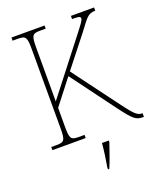

<svg xmlns="http://www.w3.org/2000/svg" viewBox="-167 -818 958 1144"><g transform="rotate(-20 312.5 -246.5)"><path d="M45 0H256V-20H219C168 -20 163 -31 163 -109V-225L285 -382L495 -99C559 -14 576 0 619 0H625V-23H622C595 -23 577 -38 526 -106L303 -405L455 -598C510 -670 520 -693 569 -694V-714H422V-694C459 -694 475 -693 475 -680C475 -666 463 -652 416 -591L163 -266V-606C163 -683 169 -694 219 -694H255V-714H45V-694H79C129 -694 135 -683 135 -606V-108C135 -31 129 -20 79 -20H45ZM317 208V221H325C343 182 365 113 380 71V61H337C333 108 326 158 317 208Z"/></g></svg>

Font: Noto Serif Devanagari SemiCondensed Thin
Style: Regular
Weight: 100
Width: 4
Designer: Universal Thirst, Indian Type Foundry and the Monotype Design Team
Foundry: Monotype Imaging Inc.
Version: Version 2.004